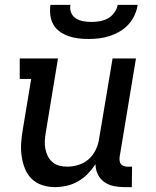

<svg xmlns="http://www.w3.org/2000/svg" viewBox="-20 -760 640 788"><path d="M205 8Q178 8 152.5 -0.5Q127 -9 109 -27Q91 -45 81.5 -70Q72 -95 68.5 -121.5Q65 -148 67 -175.5Q69 -203 74 -231L108 -436H61V-520H218L168 -217Q165 -200 164 -183Q163 -166 166 -150Q169 -134 176 -119.5Q183 -105 195.5 -94.5Q208 -84 223.5 -80Q239 -76 256 -76Q279 -76 303 -83.5Q327 -91 345 -107.5Q363 -124 373.5 -146.5Q384 -169 387 -192L442 -520H538L471 -116Q470 -108 471 -100Q472 -92 476.5 -86.5Q481 -81 488.5 -78.5Q496 -76 504 -76H522L521 8H490Q467 8 446 3.5Q425 -1 408 -13Q391 -25 381.5 -44.5Q372 -64 372 -86Q358 -65 340 -46.5Q322 -28 300 -15.5Q278 -3 253.5 2.5Q229 8 205 8ZM343 -600Q322 -600 301 -602.5Q280 -605 260.5 -612Q241 -619 225 -630.5Q209 -642 199 -659.5Q189 -677 186.5 -698Q184 -719 187 -740H269Q266 -723 272 -708Q278 -693 291.5 -684.5Q305 -676 321.5 -673Q338 -670 355 -670Q372 -670 389.5 -673Q407 -676 422.5 -684.5Q438 -693 449 -708Q460 -723 463 -740H545Q542 -719 532.5 -698Q523 -677 507 -659.5Q491 -642 471 -630.5Q451 -619 429.5 -612Q408 -605 386 -602.5Q364 -600 343 -600Z"/></svg>

Font: Iosevka Etoile Medium
Style: Italic
Weight: 500
Italic angle: -9°
Designer: Belleve Invis
Foundry: Belleve Invis
Version: Version 22.1.2; ttfautohint (v1.8.4)